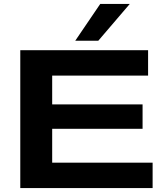

<svg xmlns="http://www.w3.org/2000/svg" viewBox="-20 -955 831 975"><path d="M83 0V-700H732V-571H245V-425H704V-301H245V-129H755V0ZM362 -748 489 -935H639L479 -748Z"/></svg>

Font: Georama Extended SemiBold
Style: Regular
Weight: 600
Width: 7
Designer: Jean-Baptiste Levee
Foundry: Production Type
Version: Version 1.000